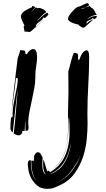

<svg xmlns="http://www.w3.org/2000/svg" viewBox="-20 -897 674 1217"><path d="M67 -52Q71 -80 74.5 -117.5Q78 -155 81 -193Q84 -231 87 -267.5Q90 -304 93 -331Q88 -304 84 -269Q80 -234 76 -197Q72 -160 68 -123.5Q64 -87 61 -58Q46 -68 46 -85Q46 -105 47 -118.5Q48 -132 50 -150L61 -160Q60 -165 60 -169V-179Q60 -202 65 -231.5Q70 -261 76.5 -291.5Q83 -322 88 -350.5Q93 -379 93 -400L81 -403Q79 -379 75 -348.5Q71 -318 66.5 -285.5Q62 -253 58 -221Q56 -204 54 -189Q56 -217 59 -249Q64 -295 69.5 -340.5Q75 -386 80 -430Q85 -474 90 -511Q90 -526 97.5 -543.5Q105 -561 108 -580Q114 -578 118 -578H125Q135 -578 138 -573.5Q141 -569 141 -561V-556L150 -553Q158 -568 169 -577Q180 -586 191 -586Q215 -586 215 -535Q215 -508 209.5 -477.5Q204 -447 204 -418V-405Q204 -373 197 -335.5Q190 -298 181.5 -259.5Q173 -221 166 -185Q159 -149 159 -119Q159 -112 160 -104Q161 -96 161 -89Q161 -74 155.5 -70.5Q150 -67 142 -67Q142 -80 141 -99Q140 -118 140 -133Q138 -122 138 -103Q138 -84 136 -67H121V-55Q112 -39 97 -39Q90 -39 81 -43Q72 -47 67 -52ZM273 -820Q256 -810 242 -794Q228 -778 213 -763Q222 -769 229 -776Q236 -783 243.5 -790Q251 -797 259.5 -804Q268 -811 279 -817Q282 -813 284.5 -810Q287 -807 287 -804L264 -781Q264 -783 260.5 -785Q257 -787 255 -787Q252 -777 245 -771Q238 -765 231 -760Q224 -755 217 -749Q210 -743 207 -733V-731Q207 -730 210 -730L260 -777L241 -758Q227 -744 211.5 -729.5Q196 -715 182.5 -704Q169 -693 166 -693L165 -694Q158 -696 150.5 -696Q143 -696 135 -697Q135 -705 132.5 -714Q130 -723 130 -728Q130 -733 135 -733Q135 -736 131.5 -742.5Q128 -749 124 -757.5Q120 -766 116.5 -775.5Q113 -785 113 -795Q113 -805 121.5 -814.5Q130 -824 141.5 -831Q153 -838 164 -843Q175 -848 180 -850Q184 -850 183 -854.5Q182 -859 186 -859L204 -853Q202 -848 191.5 -836.5Q181 -825 176 -820Q183 -825 192.5 -835Q202 -845 207 -850Q212 -848 216 -846Q220 -844 222 -844L225 -847Q232 -847 240.5 -844Q249 -841 256 -837Q263 -833 268 -828Q273 -823 273 -820ZM52 -165Q53 -176 54 -187Q53 -175 52 -165ZM250 101 249 125Q248 133 248 140Q248 205 274 209Q265 206 259 188Q253 170 253 142Q253 127 256 113L279 189Q278 189 282 188Q286 187 289 184L298 194Q361 157 391 93Q421 29 421 -67Q421 -106 418 -148L415 -146Q415 -90 411.5 -40Q408 10 396.5 52Q385 94 363 126Q342 157 308 177Q342 155 363 124Q384 92 395 54.5Q406 17 409 -24Q412 -65 412 -105Q412 -126 411.5 -146.5Q411 -167 411 -187Q411 -219 412.5 -249.5Q414 -280 414 -314Q414 -347 413.5 -380Q413 -413 413 -445Q417 -455 421.5 -474.5Q426 -494 431.5 -513.5Q437 -533 442 -547.5Q447 -562 451 -562Q459 -562 467 -559Q475 -556 475 -543Q475 -537 474.5 -532Q474 -527 474 -519H483Q494 -551 506 -564.5Q518 -578 529 -578Q545 -578 545 -537V-529Q545 -450 539.5 -357Q534 -264 534 -174Q534 -159 534.5 -143Q535 -127 535 -111Q535 -68 529.5 -12Q524 44 505.5 99.5Q487 155 452 203Q417 251 358 278Q341 286 322.5 293Q304 300 281 300Q240 300 215.5 279Q191 258 177.5 231.5Q164 205 160 179.5Q156 154 156 145Q156 128 161.5 123Q167 118 170 118L175 119Q175 135 176.5 154.5Q178 174 182.5 193.5Q187 213 196 230Q205 247 219 258Q206 247 198 230Q190 213 185.5 193.5Q181 174 179.5 155Q178 136 178 122H196V92Q202 78 208 73Q214 68 220 68Q231 68 237 77.5Q243 87 250 101ZM594 -802Q575 -802 557 -792.5Q539 -783 531 -775Q543 -781 557 -788.5Q571 -796 594 -796Q594 -782 576 -775L567 -784Q564 -777 557.5 -774Q551 -771 545 -768.5Q539 -766 534 -762.5Q529 -759 528 -751L531 -748Q544 -765 573 -775L516 -724L504 -721Q500 -724 489 -730Q478 -736 477 -742H476Q473 -742 462.5 -744.5Q452 -747 440.5 -751.5Q429 -756 420 -763Q411 -770 411 -778Q411 -786 418 -797.5Q425 -809 435 -820.5Q445 -832 455 -841Q465 -850 471 -853Q489 -856 507.5 -866.5Q526 -877 537 -877Q539 -875 541.5 -871Q544 -867 546 -865Q541 -860 535 -857.5Q529 -855 522 -850L549 -859Q553 -851 561 -847Q575 -839 581.5 -823.5Q588 -808 594 -802ZM349 179Q367 166 381 146Q395 126 405 103Q415 80 421.5 55Q428 30 430 5Q419 77 387.5 128.5Q356 180 296 206Q310 204 323 196Q336 188 349 179ZM489 91Q466 141 430.5 187.5Q395 234 343 260Q397 235 433 189.5Q469 144 489 91ZM507 -843Q515 -845 522 -850Q515 -848 506.5 -845.5Q498 -843 490 -841Q500 -841 507 -843Z"/></svg>

Font: Finger Paint
Style: Regular
Weight: 400
Designer: Ralph du Carrois
Foundry: Ralph du Carrois
Version: Version 1.002